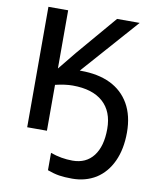

<svg xmlns="http://www.w3.org/2000/svg" viewBox="-101 -793 927 1121"><g transform="rotate(10 362.0 -232.0)"><path d="M556 -71Q556 32 512 89Q468 146 388 146Q321 146 257 123V226Q295 240 327 245Q359 250 404 250Q483 250 545 212Q606 173 639.5 100.5Q673 28 673 -71Q673 -170 633 -240Q593 -309 520.5 -344Q448 -379 346 -379H339L635 -714H501L299 -477L211 -369V-714H94V0H211V-272Q269 -286 314 -286Q431 -286 493.5 -230.5Q556 -175 556 -71Z"/></g></svg>

Font: OpenSansMMV
Style: Semibold
Weight: 600
Designer: Steve Matteson
Foundry: Ascender Corporation
Version: Version 6.000